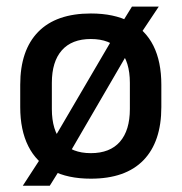

<svg xmlns="http://www.w3.org/2000/svg" viewBox="-20 -544 566 598"><path d="M263 12.5Q191 12.5 142 -13.2Q93 -39 68 -89Q43 -139 43 -210.5V-280Q43 -387.5 99 -444.8Q155 -502 263 -502Q335 -502 384 -476.5Q433 -451 457.8 -401.5Q482.5 -352 482.5 -280V-210.5Q482.5 -102.5 426.8 -45Q371 12.5 263 12.5ZM51 34.5 116 -65.5 137.5 -94 342.5 -444 355.5 -466 391 -523.5H474.5L413.5 -432L391.5 -402L189 -54L175 -29.5L135 34.5ZM263 -67Q322.5 -67 353.5 -102.5Q384.5 -138 384.5 -204.5V-286Q384.5 -352 353.5 -387.2Q322.5 -422.5 263 -422.5Q203.5 -422.5 172.5 -387.2Q141.5 -352 141.5 -286V-204.5Q141.5 -138 172.5 -102.5Q203.5 -67 263 -67Z"/></svg>

Font: Anek Gurmukhi Medium Medium
Style: Regular
Weight: 500
Version: Version 1.003